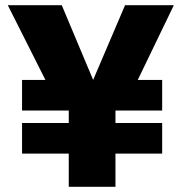

<svg xmlns="http://www.w3.org/2000/svg" viewBox="-20 -720 700 740"><path d="M245 0V-128H65V-246H245V-294H65V-412H155L10 -700H218L339 -412L462 -700H650L511 -412H605V-294H425V-246H605V-128H425V0Z"/></svg>

Font: Golos Text
Style: Bold
Weight: 700
Designer: A.Korolkova, Vitaly Kuzmin
Foundry: ParaType Ltd
Version: Version 2.004